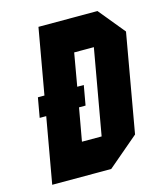

<svg xmlns="http://www.w3.org/2000/svg" viewBox="-108 -801 759 884"><g transform="rotate(-15 271.0 -359.5)"><path d="M242.7 -312.5 214.8 -156.2H308.6L380.4 -562.5H286.6L259.3 -406.2H290.5L273.9 -312.5ZM103 -406.2 158.2 -718.8H439.5L542 -593.8L459.5 -125L312.5 0H31.2L86.4 -312.5H55.2L71.8 -406.2Z"/></g></svg>

Font: Signwood
Style: Italic
Weight: 400
Italic angle: -10°
Designer: GGBotNet
Foundry: GGBotNet
Version: 0.95